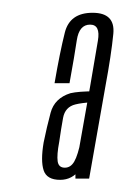

<svg xmlns="http://www.w3.org/2000/svg" viewBox="-20 -702 202 308"><path d="M101 -415.5H123L149 -563Q158.5 -614 161.8 -647.8Q165 -681.5 128.5 -681.5Q92 -681.5 84 -649.8Q76 -618 67.5 -568.5H91.5Q99.5 -612.5 103.2 -637.5Q107 -662.5 124.5 -662.5Q141.5 -662.5 137 -636.5Q132.5 -610.5 124.5 -563L101 -430.5ZM76.5 -413.5Q96 -413.5 108.2 -430.2Q120.5 -447 124.5 -472L110 -478Q105 -453 99.2 -443Q93.5 -433 84 -433Q74 -433 72.5 -443.2Q71 -453.5 75 -474.5Q78 -495.5 81.2 -513Q84.5 -530.5 101 -534.5Q111 -537 127.5 -538L131 -555.5Q106 -555.5 93 -552.5Q67.5 -544.5 61.2 -521.2Q55 -498 50 -473.5Q45 -444 50 -428.8Q55 -413.5 76.5 -413.5Z"/></svg>

Font: Anybody UltraCondensed ExtraLight
Style: Italic
Weight: 250
Width: 1
Italic angle: -10°
Version: Version 1.113;gftools[0.9.25]